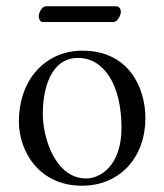

<svg xmlns="http://www.w3.org/2000/svg" viewBox="-20 -580 522 610"><path d="M340 -510C353 -510 364 -531 364 -543C364 -549 360 -560 350 -560H125C114 -560 103 -540 103 -528C103 -521 107 -510 116 -510ZM40 -195C40 -98 105 10 240 10C301 10 347 -12 380 -44C423 -86 442 -146 442 -204C442 -303 388 -419 242 -419C179 -419 128 -393 93 -352C58 -311 40 -255 40 -195ZM228 -396C310 -396 366 -311 366 -174C366 -54 299 -13 254 -13C155 -13 116 -144 116 -217C116 -300 142 -396 228 -396Z"/></svg>

Font: Libertinus Serif Display
Style: Regular
Weight: 400
Designer: Philipp H. Poll
Foundry: Khaled Hosny
Version: Version 6.1